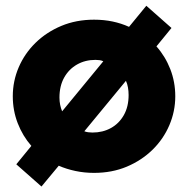

<svg xmlns="http://www.w3.org/2000/svg" viewBox="-20 -600 669 683"><path d="M127.5 63.5 38 -15.5 91.5 -81Q60.5 -116.5 43 -161.8Q25.5 -207 25.5 -257.5Q25.5 -311.5 46.5 -360.5Q67.5 -409.5 106.2 -447.5Q145 -485.5 198 -507.8Q251 -530 314.5 -530Q349.5 -530 380.5 -523.5Q411.5 -517 439 -504.5L500.5 -579.5L590 -500.5L536.5 -435Q568 -399.5 585.8 -354Q603.5 -308.5 603.5 -257.5Q603.5 -204 582.5 -154.8Q561.5 -105.5 522.8 -67.5Q484 -29.5 431.2 -7.2Q378.5 15 314.5 15Q280 15 248.2 8.2Q216.5 1.5 189 -10.5ZM201 -204 347.5 -382Q341.5 -385 334.2 -386Q327 -387 319.5 -387Q283 -387 254 -370.5Q225 -354 208.2 -324Q191.5 -294 191.5 -253Q191.5 -239.5 194 -227.2Q196.5 -215 201 -204ZM309 -128.5Q345.5 -128.5 374.5 -144.5Q403.5 -160.5 420.5 -190.5Q437.5 -220.5 437.5 -262Q437.5 -276 435.2 -288.8Q433 -301.5 428 -312.5L280 -133Q286.5 -130.5 294 -129.5Q301.5 -128.5 309 -128.5Z"/></svg>

Font: Geologica Thin Cursive ExtraBold
Style: Regular
Weight: 800
Version: Version 1.010;gftools[0.9.28]